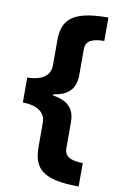

<svg xmlns="http://www.w3.org/2000/svg" viewBox="-97 -775 616 994"><g transform="rotate(10 211.0 -278.0)"><path d="M390 166V43C344 42 293 35 293 -17V-155C293 -229 253 -263 178 -275V-281C252 -292 293 -326 293 -404V-539C293 -592 344 -598 390 -599V-722C201 -722 150 -670 150 -558V-429C150 -366 95 -344 30 -343V-212C94 -212 150 -188 150 -127V0C150 115 202 166 390 166Z"/></g></svg>

Font: Noto Sans Lao UI ExtBd
Style: Regular
Weight: 800
Designer: Monotype Design Team
Foundry: Monotype Imaging Inc.
Version: Version 2.000